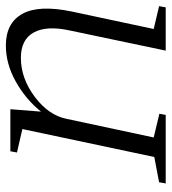

<svg xmlns="http://www.w3.org/2000/svg" viewBox="14 -586 572 639"><g transform="rotate(-90 299.5 -266.0)"><path d="M523 -40 599 -22 595 0H451L518 -319Q535 -396 511.5 -439Q488 -482 427 -482Q359 -482 297.5 -436Q236 -390 224 -330L162 -40L241 -21L237 0H9L13 -22L97 -38L190 -477Q181 -479 153.5 -485.5Q126 -492 112 -495L116 -517H256L248 -415Q289 -466 348 -499Q407 -532 468 -532Q543 -532 573.5 -477Q604 -422 581 -312Z"/></g></svg>

Font: Afta serif
Style: Italic
Weight: 400
Italic angle: -12°
Designer: parq.ink
Foundry: Oriol Esparraguera Font
Version: Version 1.000